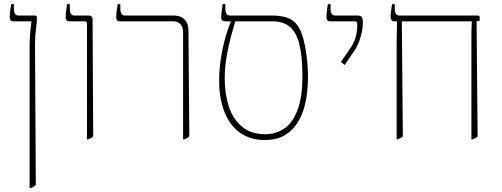

<svg xmlns="http://www.w3.org/2000/svg" viewBox="-20 -667 2423 927"><path d="M123 240V-445Q123 -488 126.5 -517Q130 -546 132 -563V-564H46Q35 -564 31 -569.5Q27 -575 27 -585Q27 -591 28 -601.5Q29 -612 30.5 -624Q32 -636 34 -647H47V-627Q47 -609 52.5 -600.5Q58 -592 69 -592H148Q153 -592 155.5 -590Q158 -588 158 -583V-564Q157 -552 154.5 -534Q152 -516 150.5 -494Q149 -472 149 -445L153 226Q149 230 143.5 233.5Q138 237 130 240Z M400 6V-550Q400 -558 397.5 -561Q395 -564 388 -564H316Q306 -564 301.5 -568.5Q297 -573 297 -582Q297 -594 298.5 -607Q300 -620 301.5 -630.5Q303 -641 304 -647H317V-627Q317 -609 322.5 -600.5Q328 -592 339 -592H408Q419 -592 423 -586.5Q427 -581 427 -571L430 -8Q426 -4 419.5 -0.5Q413 3 405 6Z M864 6V-509Q864 -538 850.5 -551Q837 -564 817 -564H560Q549 -564 545 -569.5Q541 -575 541 -585Q541 -594 543 -612.5Q545 -631 548 -647H561V-627Q561 -609 566.5 -600.5Q572 -592 583 -592H818Q842 -592 858 -583Q874 -574 882 -557.5Q890 -541 890 -516L894 -8Q890 -4 883.5 -0.5Q877 3 869 6Z M1258 9Q1188 9 1138.5 -26.5Q1089 -62 1063.5 -127Q1038 -192 1038 -278Q1038 -350 1054 -427Q1070 -504 1094 -561V-569H1116V-564Q1107 -535 1095 -490.5Q1083 -446 1074 -393.5Q1065 -341 1065 -287Q1065 -215 1084.5 -154Q1104 -93 1147.5 -56Q1191 -19 1262 -19Q1312 -19 1352.5 -46.5Q1393 -74 1416.5 -135.5Q1440 -197 1440 -297Q1440 -394 1425.5 -452.5Q1411 -511 1379.5 -537.5Q1348 -564 1296 -564H1067Q1056 -564 1052 -569.5Q1048 -575 1048 -585Q1048 -594 1050 -612.5Q1052 -631 1055 -647H1068V-627Q1068 -609 1073.5 -600.5Q1079 -592 1090 -592H1292Q1332 -592 1360.5 -583.5Q1389 -575 1408.5 -554Q1428 -533 1440 -495Q1451 -461 1459 -405.5Q1467 -350 1467 -293Q1467 -267 1463.5 -228.5Q1460 -190 1449 -149Q1438 -108 1415 -72Q1392 -36 1354 -13.5Q1316 9 1258 9Z M1644 -353 1626 -368 1674 -438Q1691 -463 1698 -490.5Q1705 -518 1705 -546Q1705 -556 1703 -560Q1701 -564 1692 -564H1575Q1564 -564 1560 -569.5Q1556 -575 1556 -585Q1556 -591 1557 -601.5Q1558 -612 1559.5 -624Q1561 -636 1563 -647H1576V-627Q1576 -609 1581.5 -600.5Q1587 -592 1598 -592H1706Q1720 -592 1726 -585.5Q1732 -579 1732 -556Q1732 -536 1727 -512.5Q1722 -489 1713.5 -466Q1705 -443 1692 -424Z M2256 6V-444Q2256 -473 2256 -494.5Q2256 -516 2256.5 -532.5Q2257 -549 2258 -563V-564H1885Q1874 -564 1870 -569.5Q1866 -575 1866 -585Q1866 -591 1867 -601.5Q1868 -612 1869.5 -624Q1871 -636 1873 -647H1886V-627Q1886 -609 1891.5 -600.5Q1897 -592 1908 -592H2286Q2291 -592 2293.5 -590Q2296 -588 2296 -583V-567L2281 -564L2286 -8Q2282 -4 2275.5 -0.5Q2269 3 2261 6ZM1895 6V-444Q1895 -473 1895.5 -494.5Q1896 -516 1896.5 -532.5Q1897 -549 1897 -563V-572H1920L1925 -8Q1921 -4 1914.5 -0.5Q1908 3 1900 6Z"/></svg>

Font: Noto Serif Hebrew Thin
Style: Regular
Weight: 250
Version: Version 2.003